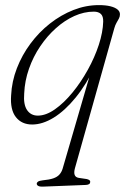

<svg xmlns="http://www.w3.org/2000/svg" viewBox="-20 -468 492 734"><path d="M335.5 -222 345 -218Q310.5 -145.5 269.2 -95Q228 -44.5 185.2 -18.2Q142.5 8 103 8Q63 8 40.8 -20.2Q18.5 -48.5 22.5 -103.5Q25 -156.5 44.5 -207Q64 -257.5 96.5 -301.2Q129 -345 171 -378Q213 -411 260.8 -429.8Q308.5 -448.5 358 -448.5Q384 -448.5 402 -444Q420 -439.5 429.5 -431.5Q439 -423.5 438.5 -412.5Q438.5 -404.5 434.5 -397Q430.5 -389.5 425.5 -381Q420.5 -372.5 417 -360L266.5 175Q262 191.5 265.5 200.8Q269 210 281 212L311.5 216.5Q318 218 321.5 220.5Q325 223 325 227Q325 232.5 321 235.5Q317 238.5 308.5 239L143.5 245.5Q133 246 126.8 243Q120.5 240 120.5 234Q120.5 230 125.2 226.5Q130 223 142.5 221.5Q168.5 219 183.8 213.8Q199 208.5 207.2 199.2Q215.5 190 219.5 176.5ZM72.5 -110.5Q69 -68.5 83.5 -47.2Q98 -26 124.5 -26Q155.5 -26 189.8 -50Q224 -74 256.5 -113.5Q289 -153 315.5 -200.8Q342 -248.5 357.8 -296.8Q373.5 -345 374.5 -385.5Q375 -405.5 365.8 -414.5Q356.5 -423.5 338.5 -423.5Q301.5 -423.5 264.2 -406.8Q227 -390 193.8 -360.2Q160.5 -330.5 133.8 -291Q107 -251.5 90.8 -205.2Q74.5 -159 72.5 -110.5Z"/></svg>

Font: Fraunces 72pt Soft Wonky ExtraLight
Style: Italic
Weight: 250
Italic angle: -16°
Version: Version 1.000;[b76b70a41]